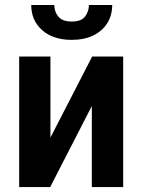

<svg xmlns="http://www.w3.org/2000/svg" viewBox="-20 -757 575 777"><path d="M184.1 -200.2 353 -528.3H478.5V0H351.6V-328.1L183.1 0H57.6V-528.3H184.1ZM339.8 -736.8H434.1Q434.1 -695.3 414.1 -663.3Q394 -631.3 357.4 -613.5Q320.8 -595.7 270.5 -595.7Q194.8 -595.7 150.6 -635Q106.4 -674.3 106.4 -736.8H199.7Q199.7 -710.4 215.8 -690.2Q231.9 -669.9 270.5 -669.9Q308.6 -669.9 324.2 -690.2Q339.8 -710.4 339.8 -736.8Z"/></svg>

Font: Roboto SemiCondensed SemiBold
Style: Regular
Weight: 600
Width: 4
Designer: Christian Robertson
Foundry: Google
Version: Version 3.009; 2024